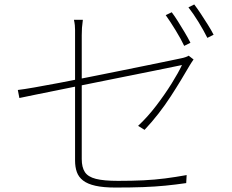

<svg xmlns="http://www.w3.org/2000/svg" viewBox="-20 -829 1040 862"><path d="M751 -774Q764 -757 779 -733Q794 -709 809 -684Q824 -659 835 -637L807 -623Q793 -653 768.5 -693Q744 -733 724 -761ZM852 -809Q866 -791 882 -766.5Q898 -742 913.5 -717.5Q929 -693 939 -673L911 -659Q894 -693 871 -730.5Q848 -768 826 -796ZM317 -108Q317 -133 317 -178Q317 -223 317 -278.5Q317 -334 317 -393Q317 -452 317 -507Q317 -562 317 -605Q317 -648 317 -671Q317 -684 317 -694.5Q317 -705 316 -715.5Q315 -726 312 -740H352Q349 -719 348 -704Q347 -689 347 -671Q347 -649 347 -605.5Q347 -562 347 -506.5Q347 -451 347 -392Q347 -333 347 -277.5Q347 -222 347 -179.5Q347 -137 347 -115Q347 -78 361 -56.5Q375 -35 410.5 -26Q446 -17 510 -17Q574 -17 624.5 -19.5Q675 -22 721.5 -28Q768 -34 818 -43L816 -7Q768 0 722 4.5Q676 9 622.5 11Q569 13 498 13Q444 13 408.5 5Q373 -3 353 -18.5Q333 -34 325 -56.5Q317 -79 317 -108ZM849 -562Q845 -557 840.5 -549.5Q836 -542 832 -536Q814 -505 792.5 -469.5Q771 -434 746 -395.5Q721 -357 691.5 -319Q662 -281 629 -246L600 -264Q642 -303 681 -354Q720 -405 750.5 -454Q781 -503 797 -537Q797 -537 763 -530Q729 -523 672.5 -511.5Q616 -500 545.5 -486Q475 -472 401.5 -457Q328 -442 260.5 -428.5Q193 -415 142 -404.5Q91 -394 67 -389L60 -425Q86 -428 134.5 -436.5Q183 -445 246.5 -457Q310 -469 379.5 -483Q449 -497 516.5 -510.5Q584 -524 642 -536Q700 -548 739.5 -556Q779 -564 792 -567Q803 -569 813 -572.5Q823 -576 827 -579Z"/></svg>

Font: Noto Sans HK Thin
Style: Regular
Weight: 100
Designer: Ryoko NISHIZUKA 西塚涼子 (kana, bopomofo & ideographs); Paul D. Hunt (Latin, Greek & Cyrillic); Sandoll Communications 산돌커뮤니
Foundry: Adobe
Version: Version 2.004-H2;hotconv 1.0.118;makeotfexe 2.5.65603